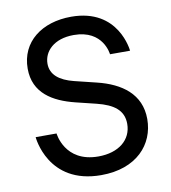

<svg xmlns="http://www.w3.org/2000/svg" viewBox="-84 -823 804 905"><g transform="rotate(-10 317.5 -370.0)"><path d="M328 10C498 10 587 -92 587 -213C587 -333 498 -395 384 -423L278 -449C210 -466 169 -498 169 -551C169 -609 218 -663 314 -663C456 -663 467 -544 467 -544H563C563 -544 545 -750 317 -750C177 -750 73 -673 73 -544C73 -427 162 -375 267 -349L365 -325C445 -305 490 -272 490 -207C490 -131 428 -79 330 -79C168 -79 154 -220 154 -220H54C54 -220 72 10 328 10Z"/></g></svg>

Font: Be Vietnam Pro
Style: Regular
Weight: 400
Designer: Lam Bao, Tony Le, Vietanh Nguyen
Foundry: Yellow Type Foundry
Version: Version 1.002